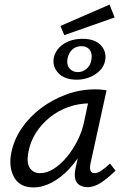

<svg xmlns="http://www.w3.org/2000/svg" viewBox="-20 -809 547 836"><path d="M126 7Q66 7 41.5 -37Q17 -81 29 -143Q40 -200 74 -250Q108 -300 158.5 -338Q209 -376 269.5 -398Q330 -420 395 -420Q411 -420 422.5 -418.5Q434 -417 444 -416L374 -97Q366 -55 391 -55Q405 -55 422 -66.5Q439 -78 459 -97L483 -66Q447 -31 418 -12.5Q389 6 361 6Q341 6 326.5 -3Q312 -12 307.5 -30Q303 -48 309 -77L346 -243L387 -277Q374 -218 347 -167Q320 -116 284 -76.5Q248 -37 207 -15Q166 7 126 7ZM154 -55Q184 -55 214 -74Q244 -93 271 -125.5Q298 -158 318 -198Q338 -238 346 -278L369 -386L407 -356Q399 -358 390 -358.5Q381 -359 373 -359Q323 -359 278 -343Q233 -327 197 -298Q161 -269 136 -230Q111 -191 103 -143Q95 -98 110.5 -76.5Q126 -55 154 -55ZM314 -462Q260 -462 233 -492Q206 -522 215 -561Q221 -584 238 -602Q255 -620 281 -630Q307 -640 339 -640Q394 -640 420 -611Q446 -582 437 -542Q432 -519 414 -501Q396 -483 370 -472.5Q344 -462 314 -462ZM319 -495Q339 -495 356.5 -509Q374 -523 378 -549Q383 -575 371 -591.5Q359 -608 335 -608Q311 -608 295 -593.5Q279 -579 274 -554Q269 -526 283 -510.5Q297 -495 319 -495ZM260 -656 243 -696 457 -789 479 -733Z"/></svg>

Font: Ysabeau Infant Medium
Style: Italic
Weight: 500
Italic angle: -12°
Designer: Christian Thalmann (Catharsis Fonts)
Version: Version 2.001;gftools[0.9.30]; featfreeze: ss01,ss02,lnum